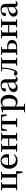

<svg xmlns="http://www.w3.org/2000/svg" viewBox="2714 -3298 842 6311"><g transform="rotate(-90 3135.5 -142.0)"><path d="M40 0H581L611 176H654L667 -33H570C568 -90 567 -176 567 -232V-296C567 -351 568 -435 569 -491L644 -499V-527H380V-499L453 -492L455 -296V-232L453 -33H232L230 -232V-296L232 -492L304 -499V-527H40V-499L115 -491C116 -435 117 -351 117 -296V-232C117 -177 116 -93 115 -37L40 -29Z M1014 16C1109 16 1180 -28 1223 -103L1206 -117C1168 -69 1120 -42 1049 -42C944 -42 868 -110 865 -267H1218C1222 -284 1224 -303 1224 -328C1224 -449 1146 -543 1006 -543C868 -543 746 -439 746 -264C746 -81 857 16 1014 16ZM866 -300C871 -440 930 -510 1002 -510C1073 -510 1117 -455 1117 -369C1117 -320 1106 -300 1067 -300Z M1663 -499 1737 -492C1738 -437 1739 -356 1739 -295H1495L1497 -491L1571 -499V-527H1305V-499L1380 -491C1381 -435 1382 -351 1382 -296V-232C1382 -177 1381 -93 1380 -37L1305 -29V0H1571V-29L1497 -37C1496 -93 1495 -181 1495 -262H1739C1739 -180 1738 -93 1737 -36L1663 -29V0H1928V-29L1853 -37L1851 -232V-296L1853 -491L1928 -499V-527H1663Z M2200 0H2404V-29L2318 -37L2316 -232V-296L2318 -493H2449L2491 -340H2530L2525 -527H1994L1989 -340H2029L2070 -493H2201C2203 -437 2204 -351 2204 -296V-232C2204 -177 2203 -94 2201 -37L2115 -29V0Z M2944 16C3075 16 3175 -93 3175 -268C3175 -440 3084 -543 2962 -543C2899 -543 2838 -519 2790 -462L2784 -532L2771 -541L2594 -492V-467L2677 -461C2679 -412 2680 -366 2680 -299V19L2678 224L2599 231V259H2882V231L2793 223L2791 19V-57C2836 -4 2889 16 2944 16ZM2793 -434C2837 -477 2873 -488 2912 -488C2998 -488 3054 -422 3054 -266C3054 -100 2990 -41 2907 -41C2863 -41 2829 -51 2793 -85Z M3680 15C3729 15 3762 -4 3785 -46L3769 -61C3751 -38 3740 -31 3724 -31C3699 -31 3686 -47 3686 -100V-356C3686 -488 3629 -543 3503 -543C3374 -543 3295 -490 3280 -404C3286 -376 3306 -362 3334 -362C3363 -362 3387 -380 3392 -428L3403 -500C3426 -507 3447 -510 3468 -510C3546 -510 3577 -480 3577 -372V-324C3536 -313 3493 -302 3457 -291C3313 -250 3265 -199 3265 -117C3265 -33 3324 16 3406 16C3481 16 3523 -16 3579 -77C3590 -19 3622 15 3680 15ZM3577 -109C3522 -55 3490 -41 3457 -41C3406 -41 3371 -71 3371 -133C3371 -194 3406 -238 3483 -268C3508 -278 3542 -288 3577 -297Z M4203 0H4395V-29L4320 -37C4319 -93 4318 -177 4318 -232V-296C4318 -351 4319 -435 4320 -491L4395 -499V-527H3947V-499L4033 -489C4029 -358 4012 -248 3981 -158C3967 -118 3952 -93 3931 -74C3911 -94 3893 -105 3871 -105C3843 -105 3822 -93 3810 -66C3810 -16 3839 11 3882 11C3939 11 3984 -27 4019 -148C4048 -241 4066 -360 4070 -497H4204L4206 -296V-232L4204 -37L4130 -29V0Z M4484 0H4744C4913 0 4977 -72 4977 -168C4977 -262 4915 -327 4772 -327C4740 -327 4707 -324 4673 -320L4675 -491L4748 -499V-527H4484V-499L4559 -491L4561 -296V-232L4559 -37L4484 -29ZM4673 -289C4694 -292 4716 -293 4739 -293C4827 -293 4871 -256 4871 -164C4871 -71 4822 -30 4725 -30H4675C4674 -87 4673 -175 4673 -232Z M5392 -499 5466 -492C5467 -437 5468 -356 5468 -295H5224L5226 -491L5300 -499V-527H5034V-499L5109 -491C5110 -435 5111 -351 5111 -296V-232C5111 -177 5110 -93 5109 -37L5034 -29V0H5300V-29L5226 -37C5225 -93 5224 -181 5224 -262H5468C5468 -180 5467 -93 5466 -36L5392 -29V0H5657V-29L5582 -37L5580 -232V-296L5582 -491L5657 -499V-527H5392Z M6160 15C6209 15 6242 -4 6265 -46L6249 -61C6231 -38 6220 -31 6204 -31C6179 -31 6166 -47 6166 -100V-356C6166 -488 6109 -543 5983 -543C5854 -543 5775 -490 5760 -404C5766 -376 5786 -362 5814 -362C5843 -362 5867 -380 5872 -428L5883 -500C5906 -507 5927 -510 5948 -510C6026 -510 6057 -480 6057 -372V-324C6016 -313 5973 -302 5937 -291C5793 -250 5745 -199 5745 -117C5745 -33 5804 16 5886 16C5961 16 6003 -16 6059 -77C6070 -19 6102 15 6160 15ZM6057 -109C6002 -55 5970 -41 5937 -41C5886 -41 5851 -71 5851 -133C5851 -194 5886 -238 5963 -268C5988 -278 6022 -288 6057 -297Z"/></g></svg>

Font: Noto Serif HK SemiBold
Style: Regular
Weight: 600
Designer: Ryoko NISHIZUKA 西塚涼子 (kana & ideographs); Frank Grießhammer (Latin, Greek & Cyrillic); Wenlong ZHANG 张文龙 (bopomofo); San
Foundry: Adobe
Version: Version 2.001;hotconv 1.1.0;makeotfexe 2.6.0